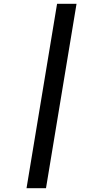

<svg xmlns="http://www.w3.org/2000/svg" viewBox="-20 -843 540 1006"><path d="M119 143 279 -823H381L221 143Z"/></svg>

Font: Iosevka Curly Slab SmBdObl
Style: Regular
Weight: 600
Italic angle: -9°
Monospace: yes
Designer: Belleve Invis
Foundry: Belleve Invis
Version: Version 11.0.0; ttfautohint (v1.8.3)